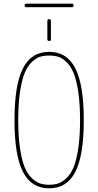

<svg xmlns="http://www.w3.org/2000/svg" viewBox="-20 -1025 540 1055"><path d="M125 -985.4Q115.2 -985.4 115.2 -995.1Q115.2 -1004.9 125 -1004.9H375Q384.8 -1004.9 384.8 -995.1Q384.8 -985.4 375 -985.4ZM240.2 -910.2Q240.2 -919.9 250 -919.9Q259.8 -919.9 259.8 -910.2V-809.6Q259.8 -799.8 250 -799.8Q240.2 -799.8 240.2 -809.6ZM298.8 -713.4Q277.3 -719.7 250 -719.7Q222.7 -719.7 201.2 -713.4Q179.7 -707 156.2 -685.5Q132.8 -664.1 116.7 -626.5Q100.6 -588.9 90.3 -522.5Q80.1 -456.1 80.1 -365.2Q80.1 -274.4 90.3 -207.5Q100.6 -140.6 116.7 -103.5Q132.8 -66.4 156.2 -44.9Q179.7 -23.4 201.2 -16.6Q222.7 -9.8 250 -9.8Q277.3 -9.8 298.8 -16.6Q320.3 -23.4 343.8 -44.9Q367.2 -66.4 383.3 -103.5Q399.4 -140.6 409.7 -207.5Q419.9 -274.4 419.9 -365.2Q419.9 -456.1 409.7 -522.5Q399.4 -588.9 383.3 -626.5Q367.2 -664.1 343.8 -685.5Q320.3 -707 298.8 -713.4ZM394 -80.6Q347.7 9.8 250 9.8Q152.3 9.8 106 -80.6Q59.6 -170.9 59.6 -364.7Q59.6 -558.6 106 -649.4Q152.3 -740.2 250 -740.2Q347.7 -740.2 394 -649.4Q440.4 -558.6 440.4 -364.7Q440.4 -170.9 394 -80.6Z"/></svg>

Font: Rounded-L Mgen+ 2m thin
Style: Regular
Weight: 100
Designer: [Source Han Sans]
Ryoko NISHIZUKA  (kana & ideographs); Paul D. Hunt (Latin, Greek & Cyrillic); Wenlong ZHANG  (bopomofo
Version: Version 1.059.20150602